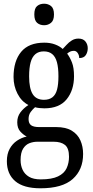

<svg xmlns="http://www.w3.org/2000/svg" viewBox="-20 -776 502 1035"><path d="M198 239Q107 239 62 200.5Q17 162 17 93Q17 54 32 26.5Q47 -1 71.5 -17.5Q96 -34 124 -40Q106 -49 89.5 -67Q73 -85 73 -117Q73 -147 89.5 -169.5Q106 -192 133 -210Q96 -229 74.5 -270.5Q53 -312 53 -361Q53 -447 94 -496.5Q135 -546 219 -546Q251 -546 276.5 -536.5Q302 -527 318 -512Q327 -521 339 -534.5Q351 -548 367 -558Q383 -568 403 -568Q428 -568 440.5 -552.5Q453 -537 453 -516Q453 -495 442.5 -479Q432 -463 407 -463Q407 -478 399 -490Q391 -502 378 -502Q367 -502 358.5 -498Q350 -494 342 -487Q357 -467 368 -439Q379 -411 379 -365Q379 -290 339.5 -241Q300 -192 219 -192Q208 -192 193 -193.5Q178 -195 169 -198Q157 -188 145.5 -172.5Q134 -157 134 -134Q134 -111 147.5 -101Q161 -91 191 -91H283Q335 -91 367 -71.5Q399 -52 413.5 -19Q428 14 428 54Q428 139 372 189Q316 239 198 239ZM200 191Q259 191 292.5 175Q326 159 339 131Q352 103 352 69Q352 23 330.5 5.5Q309 -12 269 -12H182Q159 -12 138.5 -4Q118 4 104.5 25.5Q91 47 91 87Q91 116 102 139.5Q113 163 136.5 177Q160 191 200 191ZM217 -238Q245 -238 262.5 -251.5Q280 -265 287.5 -293Q295 -321 295 -365Q295 -411 287 -440.5Q279 -470 261.5 -484.5Q244 -499 216 -499Q188 -499 170.5 -484Q153 -469 145 -439.5Q137 -410 137 -364Q137 -300 156 -269Q175 -238 217 -238ZM218 -640Q195 -640 180 -653Q165 -666 165 -698Q165 -731 180 -743.5Q195 -756 218 -756Q239 -756 255 -743.5Q271 -731 271 -698Q271 -666 255 -653Q239 -640 218 -640Z"/></svg>

Font: Noto Serif Khmer Condensed
Style: Regular
Weight: 400
Width: 3
Designer: Danh Hong and the Monotype Design Team
Foundry: Monotype Imaging Inc.
Version: Version 2.004